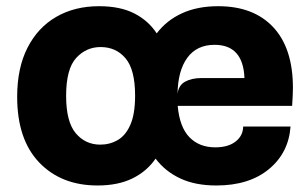

<svg xmlns="http://www.w3.org/2000/svg" viewBox="-20 -576 967 604"><path d="M287 7.5Q172.5 7.5 103.2 -65Q34 -137.5 34 -271.5Q34 -362 66.5 -425.8Q99 -489.5 157 -523Q215 -556.5 291.5 -556.5Q358 -556.5 402.5 -533.8Q447 -511 473 -471Q504 -512 552.5 -534.2Q601 -556.5 666.5 -556.5Q778 -556.5 839.8 -490.2Q901.5 -424 901.5 -299.5Q901.5 -288 900.8 -274.2Q900 -260.5 899 -243H539Q545 -176 576 -144.2Q607 -112.5 657 -112.5Q698 -112.5 721.2 -130.8Q744.5 -149 745 -178H894Q888 -95 825.8 -43.8Q763.5 7.5 660.5 7.5Q594 7.5 546.8 -14.8Q499.5 -37 469.5 -77Q441.5 -36.5 396.2 -14.5Q351 7.5 287 7.5ZM538.5 -280.5Q541.5 -307.5 562.2 -319Q583 -330.5 614.5 -330.5H749Q745 -435 655 -435Q599 -435 569.2 -394.2Q539.5 -353.5 538.5 -280.5ZM295.5 -121Q325.5 -121 350.5 -135.5Q375.5 -150 390.2 -183.8Q405 -217.5 405 -275Q405 -357 375 -392.5Q345 -428 296.5 -428Q251 -428 219.5 -393.5Q188 -359 188 -274.5Q188 -193 218.2 -157Q248.5 -121 295.5 -121Z"/></svg>

Font: Spline Sans
Style: Bold
Weight: 700
Designer: Eben Sorkin, Mirko Velimirovic
Foundry: Sorkin Type
Version: Version 1.000; ttfautohint (v1.8.3)